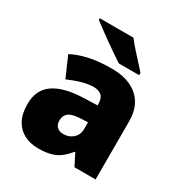

<svg xmlns="http://www.w3.org/2000/svg" viewBox="-180 -897 982 1038"><g transform="rotate(30 311.5 -378.0)"><path d="M336 -563Q441 -563 500 -511Q559 -459 559 -363V0H427L390 -73H386Q363 -44 338.5 -25.5Q314 -7 282 1.5Q250 10 204 10Q156 10 118 -9.5Q80 -29 58 -68.5Q36 -108 36 -169Q36 -258 97.5 -301Q159 -344 276 -349L368 -352V-360Q368 -397 350 -412.5Q332 -428 301 -428Q268 -428 228 -416.5Q188 -405 147 -387L92 -513Q140 -538 200.5 -550.5Q261 -563 336 -563ZM325 -245Q273 -243 251.5 -226.5Q230 -210 230 -180Q230 -152 245 -138.5Q260 -125 285 -125Q320 -125 344.5 -147Q369 -169 369 -204V-247ZM353 -766Q370 -744 393.5 -717Q417 -690 441 -664.5Q465 -639 481 -620V-606H354Q334 -619 305.5 -638.5Q277 -658 246.5 -679.5Q216 -701 188.5 -721.5Q161 -742 143 -756V-766Z"/></g></svg>

Font: Noto Sans Devanagari Black
Style: Regular
Weight: 900
Version: Version 2.003